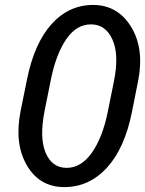

<svg xmlns="http://www.w3.org/2000/svg" viewBox="-20 -741 583 771"><path d="M345.7 -643.1Q287.1 -643.6 245.6 -583Q204.6 -522.5 184.1 -420.4L159.2 -296.4Q137.7 -188.5 163.1 -127.9Q188.5 -67.4 247.1 -66.9Q305.7 -66.9 348.6 -127.4Q391.6 -188 412.6 -291L437.5 -414.6Q459 -521 431.6 -582Q404.3 -643.1 345.7 -643.1ZM87.9 -77.1Q36.6 -164.6 63 -296.4L87.9 -419.4Q116.7 -564.9 186 -643.1Q255.9 -721.2 354.5 -721.2Q453.1 -720.7 506.8 -632.8Q560.5 -544.9 534.2 -413.6L509.8 -291Q480.5 -145 409.2 -67.4Q337.9 10.3 238.3 10.3Q138.7 10.3 87.9 -77.1Z"/></svg>

Font: RobotoCondensed-Italic
Style: Italic
Weight: 400
Designer: Google
Version: Version 1.200311; 2013